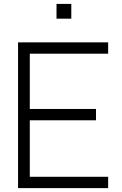

<svg xmlns="http://www.w3.org/2000/svg" viewBox="-20 -968 629 988"><path d="M346.9 -947.9H270.8V-871.9H346.9ZM536.5 -691.7V-750H72.9V0H536.5V-58.3H133.3V-349H474V-407.3H133.3V-691.7Z"/></svg>

Font: Manrope3 Light
Style: Regular
Weight: 300
Designer: Mikhail Sharanda
Foundry: Mikhail Sharanda
Version: Version 3.000;PS 003.000;hotconv 1.0.88;makeotf.lib2.5.64775